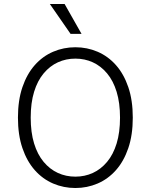

<svg xmlns="http://www.w3.org/2000/svg" viewBox="-20 -935 756 963"><path d="M70 -345Q70 -432 92.5 -498Q115 -564 154.5 -608.5Q194 -653 246.5 -675.5Q299 -698 358 -698Q417 -698 469.5 -675.5Q522 -653 561.5 -608.5Q601 -564 623.5 -498Q646 -432 646 -345Q646 -258 623.5 -192Q601 -126 561.5 -81.5Q522 -37 469.5 -14.5Q417 8 358 8Q299 8 246.5 -14.5Q194 -37 154.5 -81.5Q115 -126 92.5 -192Q70 -258 70 -345ZM134 -345Q134 -271 151 -215.5Q168 -160 199 -123Q230 -86 270.5 -67.5Q311 -49 358 -49Q405 -49 445.5 -67.5Q486 -86 517 -123Q548 -160 565 -215.5Q582 -271 582 -345Q582 -419 565 -474.5Q548 -530 517 -567Q486 -604 445.5 -622.5Q405 -641 358 -641Q311 -641 270.5 -622.5Q230 -604 199 -567Q168 -530 151 -474.5Q134 -419 134 -345ZM230 -915H304L389 -765H334Z"/></svg>

Font: Radio Canada Light
Style: Regular
Weight: 300
Designer: Charles Daoud, Etienne Aubert Bonn, Alexandre Saumier Demers, Jacques Le Bailly
Foundry: Radio-Canada
Version: Version 2.104;gftools[0.9.28.dev5+ged2979d]